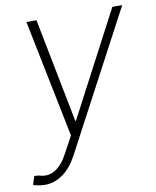

<svg xmlns="http://www.w3.org/2000/svg" viewBox="-118 -600 707 871"><g transform="rotate(-10 235.0 -165.0)"><path d="M20.5 206.5Q-7.3 206.5 -35.2 197.8L-22.5 158.7L-2.9 159.7Q37.6 173.3 71.5 153.1Q105.5 132.8 130.9 84.5L173.3 6.3L63.5 -535.6H109.9L204.1 -55.2H207L459.5 -535.6H504.9L167 101.1Q139.6 151.9 101.3 179.2Q63 206.5 20.5 206.5Z"/></g></svg>

Font: Inter Display Extra Light
Style: Italic
Weight: 200
Italic angle: -9.39999°
Designer: Rasmus Andersson
Foundry: rsms
Version: Version 4.000;git-4fc901f